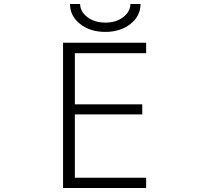

<svg xmlns="http://www.w3.org/2000/svg" viewBox="-20 -947 1040 968"><path d="M333 -926.8H383.8Q384.8 -887.7 420.9 -860.4Q457 -833 511.2 -833Q565.4 -833 601.1 -860.4Q636.7 -887.7 637.7 -926.8H688.5Q688.5 -866.2 637.7 -826.2Q586.9 -786.1 510.7 -786.1Q434.6 -786.1 383.8 -826.2Q333 -866.2 333 -926.8ZM357.4 -678.7V-420.9H697.3V-370.1H357.4V-50.8H716.8V1H297.9V-731.4H716.8V-678.7Z"/></svg>

Font: Gen Shin Gothic Monospace Light
Style: Regular
Weight: 300
Designer: [Source Han Sans]
Ryoko NISHIZUKA  (kana & ideographs); Paul D. Hunt (Latin, Greek & Cyrillic); Wenlong ZHANG  (bopomofo
Version: Version 1.002.20150607